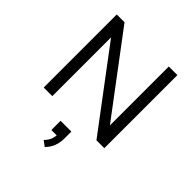

<svg xmlns="http://www.w3.org/2000/svg" viewBox="-262 -866 1310 1310"><g transform="rotate(45 392.5 -211.5)"><path d="M100 0V-705H175L611 -125H602V-705H685V0H609L174 -579H183V0ZM392 282 353 253Q376 230 385 206Q394 182 394 157L412 168H342V79H446V146Q446 185 433 219.5Q420 254 392 282Z"/></g></svg>

Font: Nunito Sans 9pt
Style: Regular
Weight: 400
Version: Version 3.101;gftools[0.9.27]